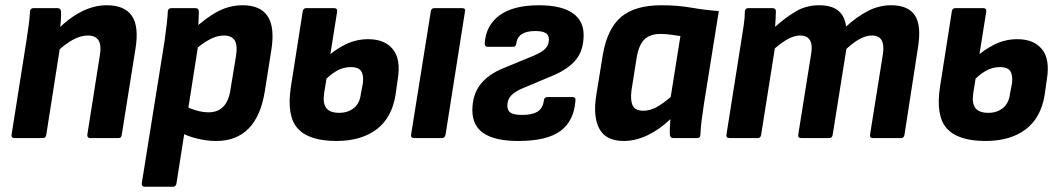

<svg xmlns="http://www.w3.org/2000/svg" viewBox="-20 -525 4029 730"><path d="M323 0Q311 0 312 -13L360 -317Q372 -390 314 -390Q287 -390 256.5 -373.5Q226 -357 190 -322L193 -407Q241 -456 289 -480.5Q337 -505 386 -505Q454 -505 481.5 -464.5Q509 -424 495 -339L443 -13Q442 0 431 0ZM36 0Q22 0 24 -13L80 -367Q85 -398 89 -428.5Q93 -459 94 -481Q95 -494 107 -494H199Q211 -494 212 -482Q213 -467 211 -443.5Q209 -420 207 -400L210 -357L156 -13Q154 0 143 0Z M802 11Q766 11 728 1.5Q690 -8 667 -22L680 -124Q700 -113 725 -105.5Q750 -98 773 -98Q809 -98 830 -120.5Q851 -143 857 -189L877 -310Q884 -352 872.5 -371Q861 -390 831 -390Q805 -390 776 -374.5Q747 -359 710 -326L713 -411Q766 -460 810 -482.5Q854 -505 903 -505Q970 -505 997.5 -463.5Q1025 -422 1012 -337L987 -179Q972 -84 925.5 -36.5Q879 11 802 11ZM530 185Q518 185 519 172L606 -371Q610 -402 613.5 -430Q617 -458 618 -481Q619 -494 631 -494H723Q735 -494 736 -482Q736 -468 735 -446.5Q734 -425 732 -409L734 -356L651 172Q649 185 638 185Z M1259 11Q1155 11 1112 -36.5Q1069 -84 1086 -195L1131 -482Q1133 -494 1144 -494H1251Q1263 -494 1262 -482L1212 -168Q1207 -131 1221 -113.5Q1235 -96 1270 -96Q1303 -96 1325.5 -114.5Q1348 -133 1352 -168L1360 -210Q1363 -241 1352.5 -255.5Q1342 -270 1314 -270Q1285 -270 1259 -255Q1233 -240 1209 -213L1221 -306Q1253 -336 1293.5 -356Q1334 -376 1380 -376Q1443 -376 1474 -337.5Q1505 -299 1492 -222L1484 -165Q1470 -77 1411.5 -33Q1353 11 1259 11ZM1555 0Q1541 0 1543 -13L1618 -482Q1620 -494 1631 -494H1737Q1751 -494 1748 -482L1674 -13Q1671 0 1661 0Z M1950 11Q1864 11 1820 -17.5Q1776 -46 1776 -106Q1776 -163 1805 -202Q1834 -241 1892 -265L2006 -312Q2040 -326 2053.5 -340Q2067 -354 2067 -375Q2067 -392 2054.5 -399.5Q2042 -407 2015 -407Q1949 -407 1943 -360Q1942 -347 1931 -347H1834Q1823 -347 1823 -360Q1827 -428 1879 -466.5Q1931 -505 2029 -505Q2113 -505 2156 -476Q2199 -447 2199 -392Q2199 -335 2170.5 -299Q2142 -263 2083 -238L1971 -191Q1939 -178 1924 -162.5Q1909 -147 1909 -123Q1909 -104 1922 -96Q1935 -88 1966 -88Q2003 -88 2023.5 -100.5Q2044 -113 2048 -144Q2050 -156 2061 -156H2157Q2169 -156 2168 -144Q2163 -66 2111.5 -27.5Q2060 11 1950 11Z M2352 11Q2284 11 2259 -35Q2234 -81 2247 -163L2272 -317Q2289 -416 2341.5 -460.5Q2394 -505 2495 -505Q2557 -505 2607.5 -496Q2658 -487 2713 -483L2656 -127Q2651 -94 2647.5 -66.5Q2644 -39 2643 -13Q2643 0 2630 0H2540Q2528 0 2527 -13Q2526 -26 2527 -41Q2528 -56 2529 -72Q2487 -32 2441.5 -10.5Q2396 11 2352 11ZM2426 -104Q2451 -104 2475 -117Q2499 -130 2530 -156L2567 -388Q2551 -390 2531 -393Q2511 -396 2492 -396Q2451 -396 2430 -375Q2409 -354 2401 -308L2381 -182Q2376 -144 2385.5 -124Q2395 -104 2426 -104Z M2754 0Q2740 0 2742 -13L2798 -367Q2803 -399 2807.5 -428Q2812 -457 2812 -482Q2813 -494 2825 -494H2917Q2929 -494 2930 -483Q2930 -469 2929 -454.5Q2928 -440 2927 -423Q2966 -458 3005.5 -481.5Q3045 -505 3094 -505Q3142 -505 3167 -484.5Q3192 -464 3197 -424Q3236 -460 3278.5 -482.5Q3321 -505 3368 -505Q3433 -505 3458.5 -466.5Q3484 -428 3470 -343L3419 -13Q3417 0 3406 0H3299Q3286 0 3288 -13L3337 -320Q3342 -354 3332 -372Q3322 -390 3295 -390Q3273 -390 3249 -377Q3225 -364 3198 -339L3146 -13Q3144 0 3133 0H3027Q3013 0 3015 -13L3064 -320Q3070 -354 3059.5 -372Q3049 -390 3022 -390Q3001 -390 2977.5 -377.5Q2954 -365 2926 -341L2874 -13Q2872 0 2861 0Z M3727 11Q3623 11 3580 -36.5Q3537 -84 3554 -195L3599 -482Q3601 -494 3612 -494H3719Q3731 -494 3730 -482L3680 -168Q3675 -131 3689 -113.5Q3703 -96 3738 -96Q3771 -96 3793.5 -114.5Q3816 -133 3820 -168L3828 -210Q3831 -241 3820.5 -255.5Q3810 -270 3782 -270Q3753 -270 3727 -255Q3701 -240 3677 -213L3689 -306Q3721 -336 3761.5 -356Q3802 -376 3848 -376Q3911 -376 3942 -337.5Q3973 -299 3960 -222L3952 -165Q3938 -77 3879.5 -33Q3821 11 3727 11Z"/></svg>

Font: Sofia Sans Semi Condensed ExtraBold
Style: Italic
Weight: 800
Italic angle: -9°
Version: Version 4.100